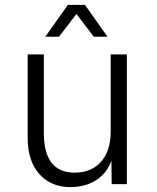

<svg xmlns="http://www.w3.org/2000/svg" viewBox="-20 -752 640 784"><path d="M267 12Q188 12 140.5 -41.5Q93 -95 93 -189V-530H159V-209Q159 -47 285 -47Q353 -47 392.5 -91.5Q432 -136 432 -214V-530H498V0H436L435 -96Q416 -44 372 -16Q328 12 267 12ZM165 -602 257 -732H327L419 -602H363L292 -695L221 -602Z"/></svg>

Font: Geist Mono Light
Style: Regular
Weight: 300
Monospace: yes
Designer: Basement.studio, Andrés Briganti, Mateo Zaragoza
Foundry: Basement.studio, Vercel, Andrés Briganti, Guido Ferreyra, Mateo Zaragoza
Version: Version 1.500; ttfautohint (v1.8.4.7-5d5b)